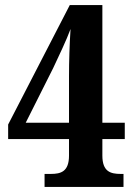

<svg xmlns="http://www.w3.org/2000/svg" viewBox="-20 -734 529 754"><path d="M155 0H465V-51H454C414 -51 382 -60 382 -123V-188H470V-252H382V-714H254L12 -245V-188H251V-123C251 -60 219 -51 180 -51H155ZM81 -252 189 -467C208 -507 243 -581 257 -620C253 -558 251 -492 251 -434V-252Z"/></svg>

Font: Noto Serif Condensed
Style: Bold
Weight: 700
Width: 3
Designer: Monotype Design Team
Foundry: Monotype Imaging Inc.
Version: Version 2.015